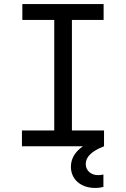

<svg xmlns="http://www.w3.org/2000/svg" viewBox="-20 -720 620 945"><path d="M88 0H388C348 28 329 62 329 101C329 162 377 205 448 205C464 205 478 203 489 200V139C480 141 470 142 463 142C428 142 402 120 402 87C402 52 432 23 492 0V-78H334V-622H490V-700H90V-622H247V-78H88Z"/></svg>

Font: CommitMono-dimboump
Style: Regular
Weight: 400
Monospace: yes
Designer: Eigil Nikolajsen
Foundry: Eigil Nikolajsen
Version: Version 1.143